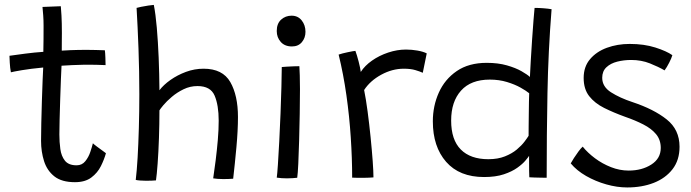

<svg xmlns="http://www.w3.org/2000/svg" viewBox="-20 -742 2886 802"><path d="M422.5 -102Q415.5 -76.5 401.5 -48.2Q387.5 -20 361.5 -0.5Q335.5 19 293 19Q238 19 207.2 -5.2Q176.5 -29.5 164 -69Q151.5 -108.5 151.5 -153.5Q151.5 -183.5 152.5 -228.5Q153.5 -273.5 155 -321Q156.5 -368.5 158 -406.5Q159.5 -444.5 160.5 -460Q108 -455 71.2 -448.8Q34.5 -442.5 25.5 -440Q22 -457.5 20.8 -479.8Q19.5 -502 19.5 -509Q47 -513 85.8 -518Q124.5 -523 161 -525.5Q161.5 -548 161.8 -577.8Q162 -607.5 162 -634.5Q162 -657 160.5 -677.8Q159 -698.5 157.5 -713L234 -716Q235 -707.5 236.8 -677.2Q238.5 -647 238.5 -604Q238.5 -589 238.2 -567.2Q238 -545.5 238 -530.5Q252.5 -531.5 274.5 -532.5Q296.5 -533.5 310 -533.5Q346.5 -534 379.2 -533.2Q412 -532.5 418 -532Q419.5 -521.5 420.2 -501.5Q421 -481.5 421 -470Q415.5 -470.5 386 -471.2Q356.5 -472 327 -471.5Q306 -471 280.8 -470Q255.5 -469 237 -467.5Q236 -450 234.5 -412Q233 -374 231.5 -328.5Q230 -283 229 -242.5Q228 -202 228 -180Q228 -149 232 -119.5Q236 -90 251.2 -70.8Q266.5 -51.5 300 -51.5Q322.5 -51.5 336.2 -68.5Q350 -85.5 357.2 -107.2Q364.5 -129 368 -143.5Q372.5 -139 384.5 -130Q396.5 -121 408 -112.8Q419.5 -104.5 422.5 -102Z M631.5 11.5Q615.5 13 589.5 13Q577 13 564.8 12Q552.5 11 547 9.5Q551.5 -27.5 554.8 -83.2Q558 -139 560 -207Q562 -275 562 -348Q562 -443.5 558.5 -539Q555 -634.5 550.5 -709Q555 -710.5 569.5 -713.5Q584 -716.5 599.5 -718.8Q615 -721 622.5 -721.5Q630 -684 635 -626.2Q640 -568.5 642.8 -500.8Q645.5 -433 646 -365Q663 -387.5 692 -408Q721 -428.5 756.8 -441.8Q792.5 -455 830.5 -455Q910 -455 942 -399.2Q974 -343.5 974 -253Q974 -197.5 967.5 -126.8Q961 -56 954 4.5Q935.5 6 912.5 6Q900.5 6 889.5 5.2Q878.5 4.5 870.5 3Q875.5 -30 880.8 -71.8Q886 -113.5 889.8 -157Q893.5 -200.5 893.5 -238Q893.5 -302.5 876.5 -342.5Q859.5 -382.5 805 -382.5Q774 -382.5 746.8 -369.2Q719.5 -356 697.8 -337.5Q676 -319 662.5 -302.8Q649 -286.5 646 -281Q646 -224.5 644 -165.8Q642 -107 638.5 -59.2Q635 -11.5 631.5 11.5Z M1199.5 -548Q1169.5 -548 1152.8 -566.8Q1136 -585.5 1136 -612.5Q1136 -643.5 1154.2 -660Q1172.5 -676.5 1198 -676.5Q1224.5 -676.5 1240.2 -656.8Q1256 -637 1256 -609Q1256 -584 1241 -566Q1226 -548 1199.5 -548ZM1221.5 0.5Q1214.5 1.5 1202.5 2.2Q1190.5 3 1178.5 3Q1156 3 1136 0Q1138 -13 1140.8 -54.2Q1143.5 -95.5 1146.5 -151.8Q1149.5 -208 1151.8 -268Q1154 -328 1155.5 -379.8Q1157 -431.5 1157 -462Q1162.5 -462.5 1177.2 -463.5Q1192 -464.5 1207.5 -465Q1223 -465.5 1230.5 -465.5Q1231.5 -452.5 1232.2 -427Q1233 -401.5 1233 -369.5Q1233 -322.5 1232 -266Q1231 -209.5 1229.5 -154.8Q1228 -100 1226 -58.2Q1224 -16.5 1221.5 0.5Z M1487 -441.5Q1503.5 -467.5 1533.8 -488.8Q1564 -510 1601.5 -522.5Q1639 -535 1676 -535Q1699.5 -535 1723.8 -530.8Q1748 -526.5 1762.5 -519L1746 -438Q1734 -443.5 1714.8 -449.2Q1695.5 -455 1666.5 -455Q1618.5 -455 1572.2 -429.8Q1526 -404.5 1501 -366Q1508.5 -329 1515.5 -276.5Q1522.5 -224 1528 -169.2Q1533.5 -114.5 1536.8 -69.2Q1540 -24 1540 -1Q1523 0.5 1497.2 0.8Q1471.5 1 1451 0Q1451 -80 1445.2 -167.8Q1439.5 -255.5 1427 -344Q1414.5 -432.5 1394.5 -514Q1409 -519 1433 -524Q1457 -529 1464.5 -529.5Q1471 -512 1478 -485Q1485 -458 1487 -441.5Z M2191 -1.5Q2190.5 -10.5 2190.2 -29Q2190 -47.5 2190 -65.5Q2190 -83.5 2190 -91Q2187 -86 2175.2 -71.8Q2163.5 -57.5 2141.2 -41.5Q2119 -25.5 2084.8 -14Q2050.5 -2.5 2002 -2.5Q1899 -2.5 1843.5 -66Q1788 -129.5 1788 -235Q1788 -299.5 1813 -355.2Q1838 -411 1888 -445.2Q1938 -479.5 2013 -479.5Q2060.5 -479.5 2097.2 -469Q2134 -458.5 2158.5 -444.5Q2183 -430.5 2193.5 -420.5Q2194.5 -445.5 2197 -487.5Q2199.5 -529.5 2202.5 -575.2Q2205.5 -621 2208.5 -657.8Q2211.5 -694.5 2213 -709Q2230 -709 2250 -707.5Q2270 -706 2284 -703.5Q2270 -527.5 2266.8 -353Q2263.5 -178.5 2263.5 0.5Q2256.5 0.5 2241.8 0.2Q2227 0 2212.2 -0.5Q2197.5 -1 2191 -1.5ZM2020 -77Q2059.5 -77 2089 -88.8Q2118.5 -100.5 2138.8 -117.5Q2159 -134.5 2171.2 -150.8Q2183.5 -167 2188 -175Q2188 -187.5 2188.2 -212Q2188.5 -236.5 2188.8 -264.8Q2189 -293 2189.5 -317Q2190 -341 2190.5 -352.5Q2178.5 -362.5 2154.5 -376Q2130.5 -389.5 2097.5 -399.5Q2064.5 -409.5 2026 -409.5Q1947 -409.5 1905.8 -363.5Q1864.5 -317.5 1864.5 -238.5Q1864.5 -158 1904.8 -117.5Q1945 -77 2020 -77Z M2600 41Q2557.5 41 2512.5 28.2Q2467.5 15.5 2428.2 -7Q2389 -29.5 2364 -59.5Q2368.5 -68 2377.5 -82Q2386.5 -96 2396.5 -109.5Q2406.5 -123 2414 -129.5Q2434.5 -104 2465.2 -81Q2496 -58 2532.2 -43.8Q2568.5 -29.5 2606 -29.5Q2661.5 -29.5 2700.8 -54.8Q2740 -80 2740 -124Q2740 -158 2720.5 -181.5Q2701 -205 2667.2 -222.2Q2633.5 -239.5 2591.5 -254Q2543 -271.5 2503.5 -291.2Q2464 -311 2441 -340.5Q2418 -370 2418 -416.5Q2418 -463.5 2444.8 -495Q2471.5 -526.5 2515.2 -542.5Q2559 -558.5 2610.5 -558.5Q2670.5 -558.5 2717.5 -543.5Q2764.5 -528.5 2788.5 -511.5Q2785 -499 2775.2 -480Q2765.5 -461 2756 -448Q2730.5 -463 2694.8 -477.2Q2659 -491.5 2616.5 -491.5Q2586 -491.5 2558.2 -484.5Q2530.5 -477.5 2513 -461Q2495.5 -444.5 2495.5 -417Q2495.5 -380 2532.2 -356.5Q2569 -333 2622 -315.5Q2711 -286 2764.8 -243.2Q2818.5 -200.5 2818.5 -129Q2818.5 -73 2789.2 -35.2Q2760 2.5 2710.8 21.8Q2661.5 41 2600 41Z"/></svg>

Font: Grandstander Light
Style: Regular
Weight: 300
Designer: Tyler Finck
Foundry: Etcetera Type Co
Version: Version 1.200; ttfautohint (v1.8.3)